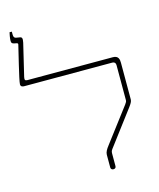

<svg xmlns="http://www.w3.org/2000/svg" viewBox="-128 -963 879 1061"><g transform="rotate(-15 312.0 -433.0)"><path d="M388 7C398 7 403 1 403 -7V-80C403 -93 407 -98 417 -111L561 -302C572 -317 580 -329 580 -341V-551C580 -569 577 -592 545 -592H56C42 -592 40 -598 43 -613L87 -798C92 -822 89 -829 77 -831L59 -834C41 -836 42 -850 42 -862V-873H29C27 -865 22 -841 22 -826C22 -813 26 -810 37 -807L52 -804C59 -802 59 -799 58 -794C53 -770 10 -602 10 -580C10 -566 22 -564 31 -564H534C546 -564 553 -557 553 -545V-345C553 -336 550 -332 543 -322L396 -128C382 -110 373 -95 373 -80V-7C373 1 379 7 388 7Z"/></g></svg>

Font: Noto Serif Hebrew Condensed Thin
Style: Regular
Weight: 100
Width: 3
Designer: Monotype Design Team
Foundry: Monotype Imaging Inc.
Version: Version 2.004